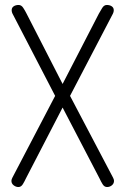

<svg xmlns="http://www.w3.org/2000/svg" viewBox="-20 -752 505 773"><path d="M232 -319 84 -33Q79 -22 72 -10.5Q65 1 54 1Q44 1 35 -6Q26 -13 26 -24Q26 -27 27 -30Q28 -33 30 -37L202 -366L33 -692Q27 -702 27 -711Q27 -721 35 -726.5Q43 -732 55 -732Q66 -732 73.5 -720.5Q81 -709 87 -697L232 -414L378 -697Q384 -708 391.5 -720Q399 -732 410 -732Q422 -732 430 -726.5Q438 -721 438 -711Q438 -702 432 -692L262 -366L435 -37Q437 -33 438 -30Q439 -27 439 -24Q439 -13 430.5 -6Q422 1 411 1Q400 1 393 -10.5Q386 -22 381 -33Z"/></svg>

Font: AkaAcidDosis
Style: Light
Weight: 300
Designer: Edgar Tolentino, Pablo Impallari, Igino Marini, Aka-Acid
Foundry: Edgar Tolentino, Pablo Impallari, Igino Marini, Aka-Acid
Version: Version 1.007